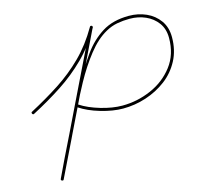

<svg xmlns="http://www.w3.org/2000/svg" viewBox="-86 -652 814 756"><g transform="rotate(-15 321.0 -274.0)"><path d="M32 -279Q29 -285 34 -287Q98 -321 153.5 -357Q209 -393 256 -439.5Q303 -486 340 -550Q343 -555 348 -552Q353 -549 350 -544Q313 -479 265.5 -432Q218 -385 161.5 -348Q105 -311 40 -277Q35 -274 32 -279ZM348 -553Q353 -550 350 -545Q284 -408 218 -271Q152 -134 85 3Q83 8 77 5Q72 3 75 -3Q141 -139 207 -276Q273 -413 340 -550Q342 -555 348 -553ZM77 5Q72 3 75 -3Q92 -39 109.5 -75.5Q127 -112 145 -148Q170 -200 196 -252Q222 -304 251 -354Q280 -406 312.5 -451.5Q345 -497 389.5 -525Q434 -553 499 -553Q537 -553 569.5 -538.5Q602 -524 622 -496Q642 -468 642 -428Q642 -375 620 -333.5Q598 -292 561 -264Q524 -236 478 -221Q432 -206 384 -206Q343 -206 293.5 -220.5Q244 -235 210 -258Q205 -261 208 -266Q212 -271 217 -267Q249 -246 296.5 -232Q344 -218 384 -218Q445 -218 501.5 -242.5Q558 -267 594 -314Q630 -361 630 -428Q630 -465 611.5 -490Q593 -515 563.5 -528Q534 -541 499 -541Q473 -541 448.5 -536.5Q424 -532 401 -519Q361 -497 324.5 -450.5Q288 -404 257 -347.5Q226 -291 200.5 -236.5Q175 -182 156 -143Q138 -106 120.5 -70Q103 -34 85 3Q83 8 77 5Z"/></g></svg>

Font: FRB American Cursive Guidelines Thin
Style: Italic
Weight: 100
Italic angle: -25°
Version: Version 2.0;Modular Font Editor K font №1